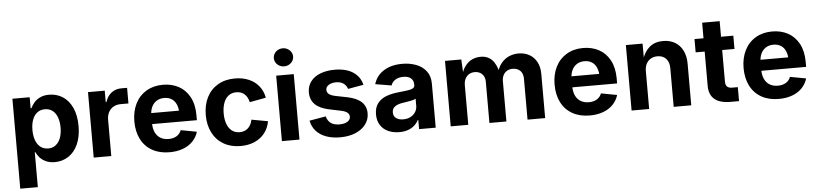

<svg xmlns="http://www.w3.org/2000/svg" viewBox="-51 -1079 6795 1595"><g transform="rotate(-5 3346.0 -282.0)"><path d="M62.5 -545.9H206.5V-454.1H213.4Q225.1 -479.5 244.1 -501.5Q263.2 -523.4 294.4 -538.1Q325.7 -552.7 369.1 -552.7Q431.2 -552.7 481.4 -520.8Q531.7 -488.8 561 -425.5Q590.3 -362.3 590.3 -272Q590.3 -183.6 561.5 -120.1Q532.7 -56.6 482.2 -23.7Q431.6 9.3 368.2 9.3Q326.2 9.3 295.2 -4.9Q264.2 -19 244.6 -40.5Q225.1 -62 213.4 -87.4H209V204.1H62.5ZM440.4 -272.5Q440.4 -320.8 427 -357.7Q413.6 -394.5 387.2 -415Q360.8 -435.5 323.2 -435.5Q286.1 -435.5 259.8 -415.5Q233.4 -395.5 219.5 -358.9Q205.6 -322.3 205.6 -272.5Q205.6 -223.1 219.5 -186Q233.4 -148.9 260 -128.7Q286.6 -108.4 323.2 -108.4Q360.4 -108.4 386.7 -129.2Q413.1 -149.9 426.8 -187Q440.4 -224.1 440.4 -272.5Z M692.9 -545.9H832.5V-450.2H838.4Q854 -500 888.9 -526.6Q923.8 -553.2 971.2 -553.2H1019.5V-422.9H955.1Q920.4 -422.9 894.3 -408Q868.2 -393.1 853.8 -366Q839.4 -338.9 839.4 -303.7V0H692.9Z M1055.2 -270Q1055.2 -353.5 1087.4 -417.7Q1119.6 -481.9 1179.2 -517.3Q1238.8 -552.7 1317.4 -552.7Q1390.6 -552.7 1448.5 -521.7Q1506.3 -490.7 1540 -428.5Q1573.7 -366.2 1573.7 -275.9V-234.9H1115.2V-326.7H1502L1433.6 -302.2Q1433.6 -345.2 1420.7 -376.7Q1407.7 -408.2 1381.8 -425.3Q1356 -442.4 1318.8 -442.4Q1281.7 -442.4 1254.9 -425Q1228 -407.7 1214.1 -377.4Q1200.2 -347.2 1200.2 -308.6V-243.7Q1200.2 -197.3 1215.8 -164.8Q1231.4 -132.3 1260 -116Q1288.6 -99.6 1327.1 -99.6Q1365.7 -99.6 1393.3 -116.2Q1420.9 -132.8 1432.6 -164.1L1565.4 -139.2Q1551.8 -93.8 1519 -59.8Q1486.3 -25.9 1436.8 -7.6Q1387.2 10.7 1324.7 10.7Q1242.2 10.7 1181.2 -23.4Q1120.1 -57.6 1087.6 -121.1Q1055.2 -184.6 1055.2 -270Z M1650.9 -270.5Q1650.9 -354.5 1683.3 -418.5Q1715.8 -482.4 1776.4 -517.6Q1836.9 -552.7 1918 -552.7Q1982.4 -552.7 2033.7 -530.8Q2085 -508.8 2117.7 -467.8Q2150.4 -426.8 2160.6 -371.1L2024.4 -345.7Q2015.1 -389.2 1988 -413.3Q1960.9 -437.5 1919.4 -437.5Q1881.3 -437.5 1854.5 -416.7Q1827.6 -396 1814 -358.4Q1800.3 -320.8 1800.3 -271Q1800.3 -221.7 1814 -184.1Q1827.6 -146.5 1854.5 -125.5Q1881.3 -104.5 1919.4 -104.5Q1961.4 -104.5 1989 -129.6Q2016.6 -154.8 2025.4 -199.7L2161.6 -174.8Q2151.4 -117.7 2118.7 -75.9Q2085.9 -34.2 2034.4 -11.7Q1982.9 10.7 1918 10.7Q1836.9 10.7 1776.4 -24.4Q1715.8 -59.6 1683.3 -123.3Q1650.9 -187 1650.9 -270.5Z M2262.2 -545.9H2408.7V0H2262.2ZM2255.4 -692.4Q2255.4 -712.7 2266.1 -730.1Q2276.9 -747.6 2295.4 -757.6Q2314 -767.6 2335.7 -767.6Q2357.3 -767.6 2375.8 -757.5Q2394.3 -747.5 2405.2 -730.2Q2416 -712.9 2416 -692.4Q2416 -671.9 2405.2 -654.6Q2394.3 -637.3 2375.8 -627.2Q2357.3 -617.2 2335.7 -617.2Q2314 -617.2 2295.4 -627.2Q2276.9 -637.2 2266.1 -654.6Q2255.4 -672.1 2255.4 -692.4Z M2505.9 -149.4 2642.6 -172.9Q2653.3 -134.3 2679.9 -115.5Q2706.5 -96.7 2751.5 -96.7Q2778.8 -96.7 2799.6 -103.8Q2820.3 -110.8 2831.3 -123.8Q2842.3 -136.7 2842.3 -152.8Q2842.3 -174.3 2825 -188Q2807.6 -201.7 2771.5 -209L2677.7 -228.5Q2598.6 -244.6 2559.6 -283.2Q2520.5 -321.8 2520.5 -383.3Q2520.5 -435.1 2548.8 -473.4Q2577.1 -511.7 2629.2 -532.2Q2681.2 -552.7 2749.5 -552.7Q2844.7 -552.7 2903.1 -514.2Q2961.4 -475.6 2977.5 -407.2L2847.7 -384.3Q2838.4 -413.6 2814.2 -430.7Q2790 -447.8 2752 -447.8Q2728 -447.8 2708.5 -440.7Q2689 -433.6 2678 -421.1Q2667 -408.7 2667 -392.6Q2667 -371.1 2683.3 -357.2Q2699.7 -343.3 2736.8 -335.4L2835 -315.9Q2914.1 -299.8 2952.9 -263.2Q2991.7 -226.6 2991.7 -168.5Q2991.7 -115.7 2960.4 -75Q2929.2 -34.2 2873.8 -11.7Q2818.4 10.7 2747.6 10.7Q2681.6 10.7 2630.6 -8.1Q2579.6 -26.9 2547.4 -63Q2515.1 -99.1 2505.9 -149.4Z M3060.1 -152.8Q3060.1 -210.4 3087.9 -245.8Q3115.7 -281.2 3160.9 -297.9Q3206.1 -314.5 3266.1 -320.3L3306.6 -324.7Q3341.3 -328.6 3360.6 -333Q3379.9 -337.4 3389.2 -345.9Q3398.4 -354.5 3398.4 -369.1V-371.6Q3398.4 -406.2 3376.2 -425.3Q3354 -444.3 3313 -444.3Q3272.5 -444.3 3245.8 -426.8Q3219.2 -409.2 3210 -381.3L3075.7 -403.8Q3096.7 -474.6 3159.2 -513.7Q3221.7 -552.7 3313.5 -552.7Q3375.5 -552.7 3428 -533.2Q3480.5 -513.7 3512.7 -472.2Q3544.9 -430.7 3544.9 -367.7V0H3406.2V-75.7H3401.4Q3387.7 -49.3 3365.5 -30Q3343.3 -10.7 3312 0Q3280.8 10.7 3241.7 10.7Q3189 10.7 3147.9 -8.1Q3106.9 -26.9 3083.5 -63.5Q3060.1 -100.1 3060.1 -152.8ZM3399.4 -195.3V-254.4Q3388.7 -247.1 3363.5 -241.7Q3338.4 -236.3 3303.2 -231L3291 -229.5Q3248 -223.1 3224.4 -205.8Q3200.7 -188.5 3200.7 -156.7Q3200.7 -125.5 3223.1 -108.9Q3245.6 -92.3 3283.2 -92.3Q3316.9 -92.3 3343.3 -106Q3369.6 -119.6 3384.5 -143.1Q3399.4 -166.5 3399.4 -195.3Z M3669.9 -545.9H3805.7L3813 -410.2H3802.2Q3814 -459 3838.6 -491.2Q3863.3 -523.4 3896.2 -538.8Q3929.2 -554.2 3967.3 -554.2Q4025.9 -554.2 4062.3 -516.6Q4098.6 -479 4115.7 -401.4H4098.6Q4110.4 -452.1 4137.7 -486.6Q4165 -521 4202.6 -537.6Q4240.2 -554.2 4283.2 -554.2Q4333.5 -554.2 4373 -532.2Q4412.6 -510.3 4435.1 -468.3Q4457.5 -426.3 4457.5 -368.2V0H4310.5V-340.3Q4310.5 -384.8 4286.6 -408.2Q4262.7 -431.6 4224.1 -431.6Q4196.8 -431.6 4176.5 -419.7Q4156.2 -407.7 4145.3 -386Q4134.3 -364.3 4134.3 -335.9V0H3992.7V-344.2Q3992.7 -370.6 3981.9 -390.4Q3971.2 -410.2 3951.9 -420.9Q3932.6 -431.6 3907.7 -431.6Q3881.3 -431.6 3860.8 -419.7Q3840.3 -407.7 3828.4 -384.8Q3816.4 -361.8 3816.4 -330.1V0H3669.9Z M4559.6 -270Q4559.6 -353.5 4591.8 -417.7Q4624 -481.9 4683.6 -517.3Q4743.2 -552.7 4821.8 -552.7Q4895 -552.7 4952.9 -521.7Q5010.7 -490.7 5044.4 -428.5Q5078.1 -366.2 5078.1 -275.9V-234.9H4619.6V-326.7H5006.3L4938 -302.2Q4938 -345.2 4925 -376.7Q4912.1 -408.2 4886.2 -425.3Q4860.4 -442.4 4823.2 -442.4Q4786.1 -442.4 4759.3 -425Q4732.4 -407.7 4718.5 -377.4Q4704.6 -347.2 4704.6 -308.6V-243.7Q4704.6 -197.3 4720.2 -164.8Q4735.8 -132.3 4764.4 -116Q4793 -99.6 4831.5 -99.6Q4870.1 -99.6 4897.7 -116.2Q4925.3 -132.8 4937 -164.1L5069.8 -139.2Q5056.2 -93.8 5023.4 -59.8Q4990.7 -25.9 4941.2 -7.6Q4891.6 10.7 4829.1 10.7Q4746.6 10.7 4685.5 -23.4Q4624.5 -57.6 4592 -121.1Q4559.6 -184.6 4559.6 -270Z M5324.7 0H5178.2V-545.9H5317.4L5317.9 -409.7H5310.1Q5332 -479.5 5376.2 -516.1Q5420.4 -552.7 5488.3 -552.7Q5544.9 -552.7 5587.2 -528.1Q5629.4 -503.4 5652.6 -456.8Q5675.8 -410.2 5675.8 -347.2V0H5529.3V-321.8Q5529.3 -372.6 5503.2 -401.4Q5477.1 -430.2 5430.7 -430.2Q5399.4 -430.2 5375.5 -416.5Q5351.6 -402.8 5338.1 -377.2Q5324.7 -351.6 5324.7 -315.9Z M5971.7 -675.8V-170.9Q5971.7 -143.6 5985.1 -130.1Q5998.5 -116.7 6026.9 -116.7H6074.2V0H6004.9Q5914.6 0 5870.1 -37.6Q5825.7 -75.2 5825.7 -149.9V-675.8ZM6074.2 -435.1H5750.5V-545.9H6074.2Z M6135.7 -270Q6135.7 -353.5 6168 -417.7Q6200.2 -481.9 6259.8 -517.3Q6319.3 -552.7 6397.9 -552.7Q6471.2 -552.7 6529.1 -521.7Q6586.9 -490.7 6620.6 -428.5Q6654.3 -366.2 6654.3 -275.9V-234.9H6195.8V-326.7H6582.5L6514.2 -302.2Q6514.2 -345.2 6501.2 -376.7Q6488.3 -408.2 6462.4 -425.3Q6436.5 -442.4 6399.4 -442.4Q6362.3 -442.4 6335.4 -425Q6308.6 -407.7 6294.7 -377.4Q6280.8 -347.2 6280.8 -308.6V-243.7Q6280.8 -197.3 6296.4 -164.8Q6312 -132.3 6340.6 -116Q6369.1 -99.6 6407.7 -99.6Q6446.3 -99.6 6473.9 -116.2Q6501.5 -132.8 6513.2 -164.1L6646 -139.2Q6632.3 -93.8 6599.6 -59.8Q6566.9 -25.9 6517.3 -7.6Q6467.8 10.7 6405.3 10.7Q6322.8 10.7 6261.7 -23.4Q6200.7 -57.6 6168.2 -121.1Q6135.7 -184.6 6135.7 -270Z"/></g></svg>

Font: Inter RS Variable
Style: Regular
Weight: 400
Designer: Rasmus Andersson (customised by Maria Ramos and Noel Pretorius)
Foundry: rsms
Version: Version 3.001;Glyphs 3.2.3 (3260)